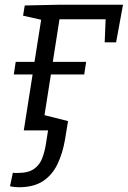

<svg xmlns="http://www.w3.org/2000/svg" viewBox="-20 -548 537 807"><path d="M80 0 117 -235H38L46 -288H125L153 -465L77 -482L84 -525L223 -528H497L468 -370H420L424 -467H230L202 -288H342L334 -235H194L167 -64L266 -39L253 40Q243 97 221.5 142Q200 187 161 213Q122 239 59 239Q41 239 22 235L34 178Q39 179 44 179Q49 179 54 179Q99 179 123 162Q147 145 157.5 117Q168 89 173 57L182 0Z"/></svg>

Font: Bitter
Style: Italic
Weight: 400
Italic angle: -9°
Designer: Sol Matas, and Bitter project Authors
Foundry: Sol Matas
Version: Version 2.001